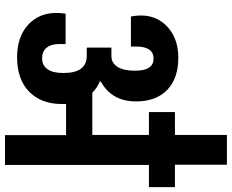

<svg xmlns="http://www.w3.org/2000/svg" viewBox="-100 -829 929 769"><g transform="rotate(90 364.5 -444.5)"><path d="M640.7 -576.5V0H521.3V-244.6H396.6V-227.6Q396.6 -144.7 346.9 -96.4Q297.1 -48.2 208.1 -48.4Q119 -48.7 69.9 -101.9Q20.9 -155.1 34.8 -242.8H156.4V-218.1Q156.4 -184.2 171.4 -166.4Q186.4 -148.6 213.9 -148.6Q241.5 -148.6 257 -169.9Q272.4 -191.1 272.4 -234.1Q272.4 -327.5 203.7 -327.5H170.7V-426.2H204.6Q231.5 -426.2 247.4 -450Q263.2 -473.9 263.2 -521.3Q263.2 -595.1 214.8 -595.1Q166.4 -595.1 166.4 -524.8V-504.3H46Q30 -589.1 78.2 -641.4Q126.4 -693.7 209.8 -694.2Q293.2 -694.6 339.7 -650.1Q386.2 -605.6 386.2 -524.8Q386.2 -427.5 306.3 -383.6V-379.7Q331.9 -369.2 351.4 -349.7H520.4V-576.5H428.8V-680.7H520.4V-888.8H639.9V-680.7H729.4V-576.5Z"/></g></svg>

Font: Puralecka Narrow
Style: Bold
Weight: 700
Designer: Hector Gatti, Marcela Romero, Pablo Cosgaya and Nicolas Silva
Version: Version 1.004;PS 001.004;hotconv 1.0.70;makeotf.lib2.5.58329